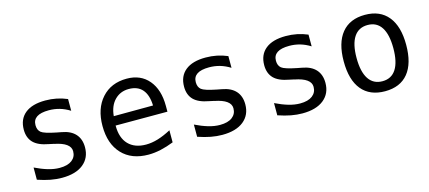

<svg xmlns="http://www.w3.org/2000/svg" viewBox="-44 -805 2587 1157"><g transform="rotate(-15 1250.0 -226.5)"><path d="M391.6 -437.5V-364.3Q360.4 -383.8 328.1 -393.1Q295.9 -402.3 261.7 -402.3Q210.9 -402.3 186 -385.7Q161.1 -369.1 161.1 -335.9Q161.1 -305.7 179.7 -290.5Q198.2 -275.4 272.5 -260.7L302.7 -254.9Q358.4 -245.1 386.7 -213.4Q415 -181.6 415 -130.9Q415 -64.5 367.7 -26.4Q320.3 11.7 234.4 11.7Q200.2 11.7 163.6 4.9Q127 -2 84 -16.6V-92.8Q126 -72.3 164.1 -61Q202.1 -49.8 236.3 -49.8Q286.1 -49.8 313 -70.3Q339.8 -90.8 339.8 -126Q339.8 -178.7 240.2 -198.2L237.3 -199.2L210 -205.1Q144.5 -216.8 115.2 -247.1Q85.9 -277.3 85.9 -328.1Q85.9 -393.6 129.9 -429.2Q173.8 -464.8 255.9 -464.8Q292 -464.8 325.7 -458Q359.4 -451.2 391.6 -437.5Z M950.2 -245.1V-209H627V-207Q627 -131.8 666 -91.3Q705.1 -50.8 775.4 -50.8Q811.5 -50.8 850.1 -62.5Q888.7 -74.2 932.6 -97.7V-22.5Q890.6 -5.9 851.1 2.9Q811.5 11.7 774.4 11.7Q668.9 11.7 609.4 -51.8Q549.8 -115.2 549.8 -226.6Q549.8 -335 607.9 -399.9Q666 -464.8 763.7 -464.8Q850.6 -464.8 900.4 -405.8Q950.2 -346.7 950.2 -245.1ZM876 -267.6Q874 -333 844.7 -367.2Q815.4 -401.4 759.8 -401.4Q707 -401.4 671.9 -365.7Q636.7 -330.1 630.9 -266.6Z M1391.6 -437.5V-364.3Q1360.4 -383.8 1328.1 -393.1Q1295.9 -402.3 1261.7 -402.3Q1210.9 -402.3 1186 -385.7Q1161.1 -369.1 1161.1 -335.9Q1161.1 -305.7 1179.7 -290.5Q1198.2 -275.4 1272.5 -260.7L1302.7 -254.9Q1358.4 -245.1 1386.7 -213.4Q1415 -181.6 1415 -130.9Q1415 -64.5 1367.7 -26.4Q1320.3 11.7 1234.4 11.7Q1200.2 11.7 1163.6 4.9Q1127 -2 1084 -16.6V-92.8Q1126 -72.3 1164.1 -61Q1202.1 -49.8 1236.3 -49.8Q1286.1 -49.8 1313 -70.3Q1339.8 -90.8 1339.8 -126Q1339.8 -178.7 1240.2 -198.2L1237.3 -199.2L1210 -205.1Q1144.5 -216.8 1115.2 -247.1Q1085.9 -277.3 1085.9 -328.1Q1085.9 -393.6 1129.9 -429.2Q1173.8 -464.8 1255.9 -464.8Q1292 -464.8 1325.7 -458Q1359.4 -451.2 1391.6 -437.5Z M1891.6 -437.5V-364.3Q1860.4 -383.8 1828.1 -393.1Q1795.9 -402.3 1761.7 -402.3Q1710.9 -402.3 1686 -385.7Q1661.1 -369.1 1661.1 -335.9Q1661.1 -305.7 1679.7 -290.5Q1698.2 -275.4 1772.5 -260.7L1802.7 -254.9Q1858.4 -245.1 1886.7 -213.4Q1915 -181.6 1915 -130.9Q1915 -64.5 1867.7 -26.4Q1820.3 11.7 1734.4 11.7Q1700.2 11.7 1663.6 4.9Q1627 -2 1584 -16.6V-92.8Q1626 -72.3 1664.1 -61Q1702.1 -49.8 1736.3 -49.8Q1786.1 -49.8 1813 -70.3Q1839.8 -90.8 1839.8 -126Q1839.8 -178.7 1740.2 -198.2L1737.3 -199.2L1710 -205.1Q1644.5 -216.8 1615.2 -247.1Q1585.9 -277.3 1585.9 -328.1Q1585.9 -393.6 1629.9 -429.2Q1673.8 -464.8 1755.9 -464.8Q1792 -464.8 1825.7 -458Q1859.4 -451.2 1891.6 -437.5Z M2250 -401.4Q2193.4 -401.4 2164.1 -356.9Q2134.8 -312.5 2134.8 -226.6Q2134.8 -140.6 2164.1 -95.7Q2193.4 -50.8 2250 -50.8Q2306.6 -50.8 2335.4 -95.7Q2364.3 -140.6 2364.3 -226.6Q2364.3 -312.5 2335.4 -356.9Q2306.6 -401.4 2250 -401.4ZM2250 -464.8Q2343.8 -464.8 2394 -403.3Q2444.3 -341.8 2444.3 -226.6Q2444.3 -110.4 2394.5 -49.3Q2344.7 11.7 2250 11.7Q2155.3 11.7 2105 -49.3Q2054.7 -110.4 2054.7 -226.6Q2054.7 -341.8 2105 -403.3Q2155.3 -464.8 2250 -464.8Z"/></g></svg>

Font: BabelStone Irk Bitig Colour
Style: Regular
Weight: 400
Designer: Andrew West
Foundry: BabelStone
Version: Version 1.03 June 7, 2023